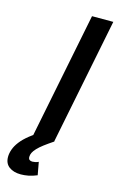

<svg xmlns="http://www.w3.org/2000/svg" viewBox="-197 -756 636 1028"><g transform="rotate(15 121.0 -241.5)"><path d="M297 -700 157 0H39L179 -700ZM158.5 0Q128 20.5 107.2 36.2Q86.5 52 73.8 65.5Q61 79 55.2 90.8Q49.5 102.5 49.5 114Q49.5 125.5 55.5 130.2Q61.5 135 71.5 135Q78.5 135 87.8 133.2Q97 131.5 105.5 127L118.5 198Q93.5 208.5 71.2 212.8Q49 217 29.5 217Q-11 217 -35.8 198.5Q-60.5 180 -60.5 144Q-60.5 124.5 -53 102.8Q-45.5 81 -27.8 57.8Q-10 34.5 19.8 10.8Q49.5 -13 93.5 -36Z"/></g></svg>

Font: Argentum Sans
Style: Italic
Weight: 400
Italic angle: -11.3099°
Designer: Julieta Ulanovsky, Owen Earl, Rasmus Andersson, Cristiano Sobral
Foundry: The Argentum Sans Project Authors
Version: Version 3.131; ttfautohint (v1.8.4.7-5d5b-dirty)